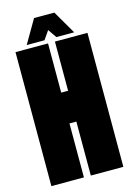

<svg xmlns="http://www.w3.org/2000/svg" viewBox="-126 -905 665 969"><g transform="rotate(-15 206.0 -421.0)"><path d="M259 -842H153L82 -720H175L206 -765L237 -720H330ZM188 0V-282H224V0H394V-700H224V-443H188V-700H18V0Z"/></g></svg>

Font: Queering Heavy
Style: Bold
Weight: 900
Designer: Adam Naccarato
Foundry: adamnac
Version: Version 2.000;hotconv 1.0.109;makeotfexe 2.5.65596